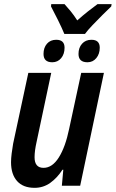

<svg xmlns="http://www.w3.org/2000/svg" viewBox="-20 -892 556 922"><path d="M289 -729Q278 -756 259 -794.5Q240 -833 225 -861L226 -872H290Q303 -858 319 -838.5Q335 -819 351 -794Q378 -818 402 -837Q426 -856 448 -872H516L514 -861Q497 -845 472.5 -820.5Q448 -796 424.5 -771.5Q401 -747 388 -729ZM231 -593Q189 -593 189 -633Q189 -663 205.5 -682Q222 -701 250 -701Q290 -701 290 -663Q290 -632 273.5 -612.5Q257 -593 231 -593ZM400 -593Q357 -593 357 -633Q357 -663 374 -682Q391 -701 419 -701Q459 -701 459 -663Q459 -633 442.5 -613Q426 -593 400 -593ZM146 10Q91 10 62 -22.5Q33 -55 33 -113Q33 -131 36 -155Q39 -179 43 -202L116 -542H226L156 -212Q146 -168 146 -137Q146 -86 189 -86Q231 -86 262.5 -136Q294 -186 312 -273L370 -542H479L365 0H277L284 -77H280Q255 -38 221.5 -14Q188 10 146 10Z"/></svg>

Font: Noto Sans Condensed SemiBold
Style: Italic
Weight: 600
Width: 3
Italic angle: -12°
Designer: Monotype Design Team
Foundry: Monotype Imaging Inc.
Version: Version 2.013; ttfautohint (v1.8.4.7-5d5b)